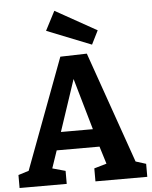

<svg xmlns="http://www.w3.org/2000/svg" viewBox="-62 -1008 837 1059"><g transform="rotate(-5 356.5 -478.5)"><path d="M264 -72V0H3V-72L61 -90L290 -702L437 -706L653 -90L710 -72V0H423V-72L492 -92L462 -189H225L192 -92ZM257 -288H434L352 -573ZM470 -753 224 -851 279 -957 508 -829Z"/></g></svg>

Font: Bitter
Style: Bold
Weight: 700
Designer: Sol Matas, and Bitter project Authors
Foundry: Sol Matas
Version: Version 2.001